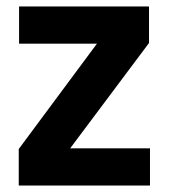

<svg xmlns="http://www.w3.org/2000/svg" viewBox="-20 -574 523 594"><path d="M197 -115H444V0H38V-113L280 -439H39V-554H441V-441Z"/></svg>

Font: MSTAGE SemiBold
Style: Regular
Weight: 600
Designer: Ninad Kale (Devanagari), Jonny Pinhorn (Latin)
Foundry: Indian Type Foundry
Version: 4.004